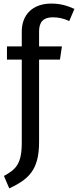

<svg xmlns="http://www.w3.org/2000/svg" viewBox="-20 -829 437 1076"><path d="M276 -732C307 -732 336 -726 368 -711L397 -779C357 -797 319 -809 268 -809C161 -809 102 -745 102 -652V-569H19V-495H102V-29C102 91 68 121 2 157L32 227C138 176 199 127 199 -33V-495H316L327 -569H199V-653C199 -707 224 -732 276 -732Z"/></svg>

Font: Glow Sans SC Condensed Medium
Style: Regular
Weight: 600
Width: 3
Designer: Ryoko NISHIZUKA (kana, bopomofo & ideographs); Paul D. Hunt (Latin, Greek & Cyrillic); Sandoll Communications, Soo-young
Version: Version 0.93